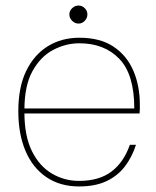

<svg xmlns="http://www.w3.org/2000/svg" viewBox="-20 -660 564 692"><path d="M265 12Q196 12 146.5 -22Q97 -56 71.5 -117Q46 -178 46 -259Q46 -346 74.5 -404.5Q103 -463 152.5 -493.5Q202 -524 266 -524Q341 -524 389 -492Q437 -460 460.5 -405.5Q484 -351 484 -283Q484 -274 484 -267.5Q484 -261 483 -251H57V-269H464Q464 -392 410 -448Q356 -504 266 -504Q217 -504 171.5 -480Q126 -456 97 -403.5Q68 -351 68 -264V-255Q68 -170 95 -115.5Q122 -61 167 -34.5Q212 -8 265 -8Q337 -8 381.5 -41.5Q426 -75 448 -138H470Q456 -94 430 -60Q404 -26 363.5 -7Q323 12 265 12ZM263 -575Q250 -575 240 -585Q230 -595 230 -608Q230 -621 240 -630.5Q250 -640 263 -640Q276 -640 285.5 -630.5Q295 -621 295 -608Q295 -595 285.5 -585Q276 -575 263 -575Z"/></svg>

Font: DM Sans 12pt Thin
Style: Regular
Weight: 250
Version: Version 4.004;gftools[0.9.30]